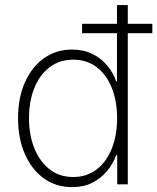

<svg xmlns="http://www.w3.org/2000/svg" viewBox="-20 -748 638 779"><path d="M272.5 11.2Q207 11.2 157.7 -24.4Q108.4 -60.1 80.8 -123.3Q53.2 -186.5 53.2 -268.6Q53.2 -350.1 80.8 -413.1Q108.4 -476.1 158 -511.5Q207.5 -546.9 272.5 -546.9Q318.4 -546.9 354 -529.5Q389.6 -512.2 414.3 -482.9Q439 -453.6 451.2 -418H454.6V-727.5H498.5V0H455.6V-118.7H451.2Q438.5 -83 413.8 -53.5Q389.2 -23.9 353.8 -6.3Q318.4 11.2 272.5 11.2ZM276.9 -29.8Q332 -29.8 372.1 -60.5Q412.1 -91.3 433.6 -145.3Q455.1 -199.2 455.1 -268.6Q455.1 -337.9 433.6 -391.6Q412.1 -445.3 372.1 -475.6Q332 -505.9 276.9 -505.9Q221.7 -505.9 181.4 -475.3Q141.1 -444.8 119.4 -391.1Q97.7 -337.4 97.7 -268.6Q97.7 -199.7 119.6 -145.8Q141.6 -91.8 181.6 -60.8Q221.7 -29.8 276.9 -29.8ZM313 -613.3V-651.4H598.1V-613.3Z"/></svg>

Font: Inter 18pt ExtraLight
Style: Regular
Weight: 250
Designer: Rasmus Andersson
Foundry: rsms
Version: Version 4.001;git-66647c0bb